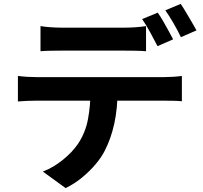

<svg xmlns="http://www.w3.org/2000/svg" viewBox="-20 -889 1040 986"><path d="M188 -755Q212 -751 241 -749Q270 -747 295 -747Q314 -747 347 -747Q380 -747 420 -747Q460 -747 499.5 -747Q539 -747 572 -747Q605 -747 622 -747Q648 -747 676 -749Q704 -751 730 -755V-626Q704 -628 676 -628.5Q648 -629 622 -629Q605 -629 572 -629Q539 -629 499.5 -629Q460 -629 420.5 -629Q381 -629 347.5 -629Q314 -629 295 -629Q269 -629 240 -628.5Q211 -628 188 -626ZM72 -499Q94 -496 119.5 -494.5Q145 -493 168 -493Q181 -493 220 -493Q259 -493 314.5 -493Q370 -493 433 -493Q496 -493 559.5 -493Q623 -493 678 -493Q733 -493 771.5 -493Q810 -493 823 -493Q839 -493 866.5 -494.5Q894 -496 914 -499V-369Q896 -371 870 -371.5Q844 -372 823 -372Q810 -372 771.5 -372Q733 -372 678 -372Q623 -372 559.5 -372Q496 -372 433 -372Q370 -372 314.5 -372Q259 -372 220 -372Q181 -372 168 -372Q146 -372 119.5 -371Q93 -370 72 -368ZM584 -429Q584 -332 567 -254.5Q550 -177 518 -115Q501 -81 470.5 -45Q440 -9 401 23Q362 55 317 77L200 -8Q253 -28 302 -67.5Q351 -107 381 -151Q419 -208 432 -278Q445 -348 445 -429ZM790 -824Q803 -806 817.5 -781Q832 -756 845.5 -731Q859 -706 869 -687L789 -652Q773 -683 751.5 -722.5Q730 -762 710 -791ZM908 -869Q921 -850 936 -824.5Q951 -799 965.5 -774.5Q980 -750 989 -733L909 -698Q894 -730 871.5 -769Q849 -808 829 -836Z"/></svg>

Font: Noto Sans SC
Style: Bold
Weight: 700
Designer: Ryoko NISHIZUKA  (kana, bopomofo & ideographs); Paul D. Hunt (Latin, Greek & Cyrillic); Sandoll Communications , Soo-you
Foundry: Adobe
Version: Version 2.004-H2;hotconv 1.0.118;makeotfexe 2.5.65603